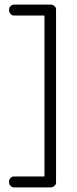

<svg xmlns="http://www.w3.org/2000/svg" viewBox="-20 -788 333 829"><path d="M40 21Q31 21 25 14Q19 7 19 -2Q19 -12 25 -19Q31 -26 40 -26H172V-721H40Q31 -721 25 -728.5Q19 -736 19 -745Q19 -754 25 -761Q31 -768 40 -768H198Q208 -768 215 -762Q222 -756 222 -747V0Q222 9 214.5 15Q207 21 198 21Z"/></svg>

Font: Dosis ExtraLight Light
Style: Regular
Weight: 300
Version: Version 3.001; ttfautohint (v1.8.2)